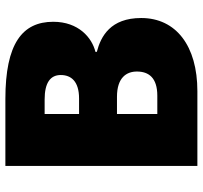

<svg xmlns="http://www.w3.org/2000/svg" viewBox="-40 -714 754 714"><g transform="rotate(-90 337.0 -357.0)"><path d="M326 -714H77V0H355C523 0 627 -79 627 -209C627 -323 559 -359 501 -374V-379C554 -392 613 -442 613 -536C613 -651 532 -714 326 -714ZM328 -440H270V-568H324C386 -568 415 -547 415 -508C415 -470 392 -440 328 -440ZM270 -299H334C406 -299 428 -263 428 -225C428 -181 405 -149 338 -149H270Z"/></g></svg>

Font: Noto Sans Gujarati Black
Style: Regular
Weight: 900
Designer: Jelle Bosma - Monotype Design Team, Universal Thirst
Foundry: Monotype Imaging Inc.
Version: Version 2.106